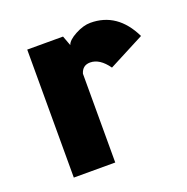

<svg xmlns="http://www.w3.org/2000/svg" viewBox="-92 -553 624 640"><g transform="rotate(-20 220.0 -233.0)"><path d="M192 -454 205 -419Q210 -435 239 -450.5Q268 -466 293 -466Q389 -466 437 -367L310 -301Q281 -342 247 -342Q220 -342 212 -315V0H65V-454Z"/></g></svg>

Font: Tajawal Black
Style: Regular
Weight: 900
Designer: Boutros Fonts
Foundry: Created by Boutros International 2017
Version: Version 1.700